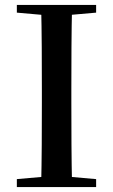

<svg xmlns="http://www.w3.org/2000/svg" viewBox="-20 -755 457 775"><path d="M48 0V-32L195 -45H220L368 -32V0ZM146 0Q148 -85 148.5 -170.5Q149 -256 149 -342V-393Q149 -479 148.5 -564.5Q148 -650 146 -735H271Q269 -651 268.5 -565Q268 -479 268 -393V-343Q268 -257 268.5 -171.5Q269 -86 271 0ZM48 -704V-735H368V-704L220 -691H195Z"/></svg>

Font: Noto Serif SC ExtraLight SemiBold
Style: Regular
Weight: 600
Version: Version 2.002-H1;hotconv 1.1.0;makeotfexe 2.6.0